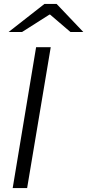

<svg xmlns="http://www.w3.org/2000/svg" viewBox="-20 -964 447 984"><path d="M165 -722H240L119 0H45ZM208 -944H270L407 -800H341L237 -889H233L93 -800H24Z"/></svg>

Font: Nebula Sans Book
Style: Regular
Weight: 400
Italic angle: -9°
Designer: Paul D. Hunt for Adobe (as Source Sans)
Foundry: Nebula Entertainment & Broadcasting LLC
Version: Version 1.010